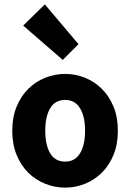

<svg xmlns="http://www.w3.org/2000/svg" viewBox="-20 -846 595 878"><path d="M267 -572 86 -729 185 -826 339 -644ZM278 12Q231 12 187 -5.5Q143 -23 109.5 -56Q76 -89 56 -137.5Q36 -186 36 -248Q36 -310 56 -358.5Q76 -407 109.5 -440Q143 -473 187 -490.5Q231 -508 278 -508Q325 -508 368.5 -490.5Q412 -473 445.5 -440Q479 -407 499 -358.5Q519 -310 519 -248Q519 -186 499 -137.5Q479 -89 445.5 -56Q412 -23 368.5 -5.5Q325 12 278 12ZM278 -107Q323 -107 346 -145Q369 -183 369 -248Q369 -313 346 -351Q323 -389 278 -389Q232 -389 209.5 -351Q187 -313 187 -248Q187 -183 209.5 -145Q232 -107 278 -107Z"/></svg>

Font: TypoPRO Source Sans Pro
Style: Bold
Weight: 700
Designer: Paul D. Hunt
Foundry: Adobe Systems Incorporated
Version: Version 2.020;PS 2.000;hotconv 1.0.86;makeotf.lib2.5.63406